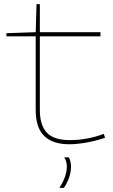

<svg xmlns="http://www.w3.org/2000/svg" viewBox="-20 -685 542 925"><path d="M313 10Q234 10 193 -30Q152 -70 152 -155V-510H11V-525L152 -530L156 -665H172V-530H464V-510H172V-155Q172 -81 206 -45.5Q240 -10 316 -10Q360 -10 401.5 -18Q443 -26 480 -40L486 -21Q437 -5 392.5 2.5Q348 10 313 10ZM266 220Q302 165 302 117Q302 91 289 73H312Q322 94 322 117Q322 169 288 220Z"/></svg>

Font: Georama Extended Thin
Style: Regular
Weight: 100
Width: 7
Designer: Jean-Baptiste Levee
Foundry: Production Type
Version: Version 1.000